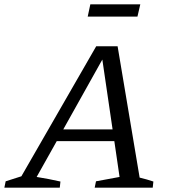

<svg xmlns="http://www.w3.org/2000/svg" viewBox="-59 -860 777 880"><path d="M581 -46Q597 -42 613.5 -37.5Q630 -33 644 -28L641 0H375L381 -29L489 -49L465 -213H201L109 -49Q165 -40 218 -28L215 0H-39L-33 -29L39 -52L382 -648H480ZM231 -267H457L410 -587ZM343 -784 355 -840H584L571 -784Z"/></svg>

Font: Piazzolla
Style: Italic
Weight: 400
Italic angle: -11.3°
Designer: Juan Pablo del Peral
Foundry: Huerta Tipografica
Version: Version 1.330